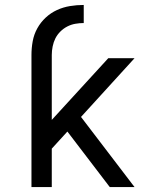

<svg xmlns="http://www.w3.org/2000/svg" viewBox="-20 -755 640 775"><path d="M107 0V-533Q107 -561 112 -588.5Q117 -616 130.5 -640.5Q144 -665 164.5 -684Q185 -703 210 -714.5Q235 -726 262.5 -730.5Q290 -735 318 -735V-662Q301 -662 284 -659Q267 -656 251.5 -648Q236 -640 223.5 -627.5Q211 -615 203.5 -600Q196 -585 192.5 -567.5Q189 -550 189 -533V-271L417 -520H523L307 -283L523 0H423L252 -224L189 -155V0Z"/></svg>

Font: Iosevka Custom Extended
Style: Regular
Weight: 400
Width: 7
Monospace: yes
Designer: Belleve Invis
Foundry: Belleve Invis
Version: Version 11.2.4; ttfautohint (v1.8.4)